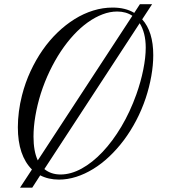

<svg xmlns="http://www.w3.org/2000/svg" viewBox="-20 -821 862 898"><path d="M129.4 -28.3Q97.2 -60.1 80.3 -109.6Q63.5 -159.2 63.5 -226.1Q63.5 -261.7 68.4 -299.6Q73.2 -337.4 83 -375.5Q98.1 -434.6 122.8 -487.8Q147.5 -541 179.2 -586.7Q210.9 -632.3 249 -668.9Q287.1 -705.6 329.1 -731.7Q371.1 -757.8 416 -771.7Q460.9 -785.6 506.8 -785.6Q566.9 -785.6 607.9 -760.7L634.3 -801.3H691.4L645 -730.5Q696.8 -673.3 696.8 -563Q696.8 -516.6 687.7 -465.3Q678.7 -414.1 661.6 -362.3Q643.1 -307.1 616.9 -257.3Q590.8 -207.5 559.1 -165.3Q527.3 -123 491.2 -88.9Q455.1 -54.7 416 -30.8Q377 -6.8 336.4 6.1Q295.9 19 255.9 19Q206.5 19 168 -1L130.9 56.6H73.7ZM263.2 -4.9Q311.5 -4.9 362.1 -32.7Q412.6 -60.5 459.7 -110.4Q506.8 -160.2 547.6 -228.8Q588.4 -297.4 617.7 -379.4Q638.7 -438.5 650.1 -495.4Q661.6 -552.2 661.6 -598.1Q661.6 -633.3 654.3 -662.1Q647 -690.9 633.3 -712.4L187.5 -30.3Q218.3 -4.9 263.2 -4.9ZM136.7 -182.6Q136.7 -148.4 141.6 -120.6Q146.5 -92.8 156.7 -70.8L599.1 -747.1Q569.3 -767.1 527.8 -767.1Q494.1 -767.1 459.5 -753.9Q424.8 -740.7 390.9 -716.6Q356.9 -692.4 325 -658Q293 -623.5 264.6 -580.8Q236.3 -538.1 212.4 -488.3Q188.5 -438.5 170.9 -383.8Q154.3 -330.6 145.5 -279.1Q136.7 -227.5 136.7 -182.6Z"/></svg>

Font: Petit Formal Script
Style: Regular
Weight: 400
Version: Version 1.001; ttfautohint (v0.8) -G 200 -r 50